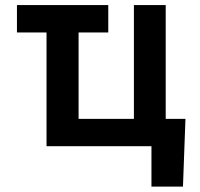

<svg xmlns="http://www.w3.org/2000/svg" viewBox="-20 -565 772 742"><path d="M687.1 156.2H565.3V0H159.8V-439.6H45.5V-545.5H398.4V-439.6H283.7V-105.5H497.5V-545.5H620.4V-105.5H696.7Z"/></svg>

Font: Linik Sans SemiBold
Style: Regular
Weight: 600
Designer: Fonts by Rasmus Andersson / Changes by Cristiano Sobral with parts from Marc Monis
Foundry: rsms
Version: Version 3.020; ttfautohint (v1.6)